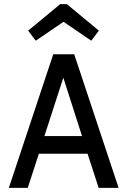

<svg xmlns="http://www.w3.org/2000/svg" viewBox="-20 -914 620 934"><path d="M23 0 239 -650H341L557 0H460L406 -166H169L115 0ZM196 -252H379L288 -536ZM154 -716 117 -765 273 -894H305L461 -765L424 -716L289 -808Z"/></svg>

Font: Sometype Mono Medium
Style: Regular
Weight: 500
Monospace: yes
Designer: Ryoichi Tsunekawa
Foundry: Dharma Type
Version: Version 1.000; ttfautohint (v1.8.3)